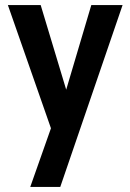

<svg xmlns="http://www.w3.org/2000/svg" viewBox="-20 -530 512 755"><path d="M99 205 202 -87 223 -119 339 -510H462L217 205ZM190 2 11 -510H140L276 -59Z"/></svg>

Font: Instrument Sans SemiCondensed SemiBold
Style: Regular
Weight: 600
Width: 4
Designer: Rodrigo Fuenzalida
Foundry: fragTYPE
Version: Version 1.000;gftools[0.9.28]